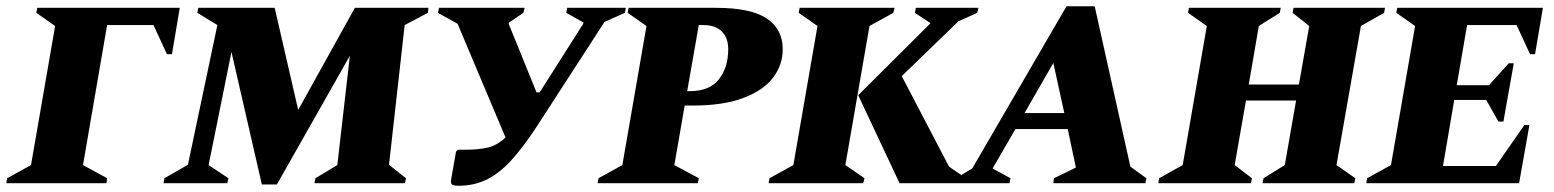

<svg xmlns="http://www.w3.org/2000/svg" viewBox="-50 -585 4961 613"><path d="M-30 0 -27 -16 49 -58 126 -502 66 -544 69 -560H524L499 -412H483L440 -505H292L215 -58L292 -16L290 0Z M472 0 475 -16 550 -59 644 -505 580 -544 583 -560H827L902 -234L1083 -560H1318L1316 -544L1242 -505L1192 -59L1246 -16L1243 0H954L957 -16L1027 -58L1067 -407L834 4H786L689 -419L616 -58L679 -16L676 0Z M1665 -183Q1622 -117 1583.5 -74.5Q1545 -32 1504.5 -12Q1464 8 1415 8Q1396 8 1392 3Q1388 -2 1391 -16L1406 -101L1412 -107H1438Q1476 -107 1506 -113.5Q1536 -120 1564 -146L1411 -509L1348 -544L1352 -560H1625L1621 -544L1575 -513L1574 -509L1663 -290H1673L1812 -509L1813 -513L1758 -544L1761 -560H1948L1945 -544L1880 -515Z M1858 0 1861 -16 1937 -58 2014 -502 1954 -544 1957 -560H2236Q2347 -560 2398 -526Q2449 -492 2449 -428Q2449 -378 2418.5 -337.5Q2388 -297 2324 -272.5Q2260 -248 2161 -248H2136L2103 -58L2181 -16L2178 0ZM2181 -505 2144 -294H2152Q2216 -294 2245.5 -332Q2275 -370 2275 -428Q2275 -464 2254.5 -484.5Q2234 -505 2195 -505Z M2404 0 2407 -16 2483 -58 2560 -502 2500 -544 2503 -560H2806L2802 -544L2726 -502L2649 -58L2710 -16L2706 0ZM2822 0 2690 -281 2921 -511 2871 -544 2874 -560H3074L3070 -544L3010 -517L2829 -342L2980 -53L3034 -16L3031 0Z M2999 0 3002 -16 3054 -47 3355 -565H3445L3559 -53L3610 -16L3607 0H3313L3315 -16L3385 -50L3359 -173H3192L3119 -47L3176 -16L3173 0ZM3221 -224H3348L3313 -384Z M3648 0 3651 -16 3726 -58 3803 -502 3743 -544 3746 -560H4039L4036 -544L3969 -502L3937 -315H4097L4130 -502L4077 -544L4080 -560H4372L4369 -544L4295 -502L4217 -58L4277 -16L4274 0H3981L3984 -16L4052 -58L4088 -264H3928L3892 -58L3947 -16L3944 0Z M4312 0 4315 -16 4391 -58 4468 -502 4408 -544 4411 -560H4876L4851 -412H4835L4792 -505H4634L4601 -313H4704L4767 -383H4783L4750 -197H4734L4695 -266H4593L4557 -55H4726L4817 -186H4833L4800 0Z"/></svg>

Font: Spectral SC ExtraBold
Style: Italic
Weight: 800
Italic angle: -10°
Designer: Jean-Baptiste Levee
Foundry: Production Type
Version: Version 2.001